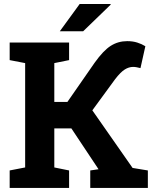

<svg xmlns="http://www.w3.org/2000/svg" viewBox="-20 -919 755 939"><path d="M27.3 0V-85.4L103 -100.1V-610.4L27.3 -625V-710.9H317.9V-625L245.6 -610.4V-420.4H309.6L442.9 -612.3Q485.4 -671.9 521.5 -694.8Q557.6 -717.8 602.1 -717.8Q629.4 -717.8 651.1 -710.9Q672.9 -704.1 690.9 -692.9L667 -585.9Q656.7 -588.4 648.2 -590.1Q639.6 -591.8 631.3 -591.8Q610.4 -591.8 590.1 -579.1Q569.8 -566.4 543 -531.7L431.6 -379.4L628.4 -97.7L703.1 -85.4V0H421.4V-85.4L461.9 -91.3L460.9 -92.8L329.1 -291H245.6V-100.1L317.9 -85.4V0ZM272.5 -766.1 369.6 -899.4H520.5L521.5 -896.5L386.7 -766.1Z"/></svg>

Font: Roboto Slab
Style: Bold
Weight: 700
Designer: Google
Version: Version 2.000; ttfautohint (v1.8.1.43-b0c9)